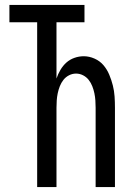

<svg xmlns="http://www.w3.org/2000/svg" viewBox="-20 -755 540 775"><path d="M130 0V-665H18V-735H321V-665H208V-438Q214 -456 224 -473Q234 -490 248 -502.5Q262 -515 280.5 -521.5Q299 -528 318 -528Q340 -528 361.5 -518.5Q383 -509 397.5 -492Q412 -475 421 -453.5Q430 -432 435.5 -410Q441 -388 442.5 -365.5Q444 -343 444 -320V0H366V-320Q366 -335 365 -349.5Q364 -364 361 -378.5Q358 -393 352.5 -407Q347 -421 338 -432.5Q329 -444 315.5 -451Q302 -458 287 -458Q272 -458 258.5 -451Q245 -444 236 -432.5Q227 -421 221.5 -407Q216 -393 213 -378.5Q210 -364 209 -349.5Q208 -335 208 -320V0Z"/></svg>

Font: Iosevka www.saffi
Style: Regular
Weight: 400
Monospace: yes
Designer: Belleve Invis
Foundry: Belleve Invis
Version: Version 22.0.2; ttfautohint (v1.8.3)